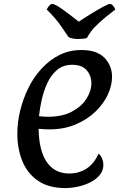

<svg xmlns="http://www.w3.org/2000/svg" viewBox="-20 -938 623 975"><path d="M312 17Q227 17 173 -20Q119 -57 93.5 -120Q68 -183 68 -259Q68 -317 82.5 -376.5Q97 -436 124 -491Q151 -546 191 -589.5Q231 -633 281.5 -658.5Q332 -684 393 -684Q473 -684 511 -644Q549 -604 549 -548Q549 -504 527.5 -457.5Q506 -411 464.5 -371Q423 -331 364 -306Q305 -281 230 -281Q203 -281 176 -284Q178 -172 218 -114.5Q258 -57 331 -57Q381 -57 419 -81.5Q457 -106 481 -158Q493 -147 499 -131.5Q505 -116 505 -102Q505 -71 486 -48.5Q467 -26 437.5 -11.5Q408 3 374.5 10Q341 17 312 17ZM223 -345Q296 -345 345 -371Q394 -397 419 -436.5Q444 -476 444 -515Q444 -554 420 -581.5Q396 -609 346 -609Q301 -609 270.5 -583.5Q240 -558 221 -517.5Q202 -477 192 -432Q182 -387 178 -348Q202 -345 223 -345ZM378 -740Q363 -740 349 -742.5Q335 -745 327 -751Q320 -761 292 -802.5Q264 -844 217 -890Q233 -918 244 -918Q259 -918 293.5 -893.5Q328 -869 380 -828Q413 -850 446.5 -870.5Q480 -891 505.5 -904.5Q531 -918 539 -918Q552 -918 566 -890Q512 -849 483.5 -822.5Q455 -796 442.5 -778.5Q430 -761 421 -745Q404 -740 378 -740Z"/></svg>

Font: Paprika
Style: Regular
Weight: 400
Designer: Eduardo Rodriguez Tunni
Foundry: Eduardo Rodriguez Tunni
Version: Version 1.010; ttfautohint (v1.8.3)